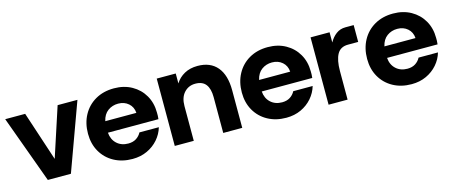

<svg xmlns="http://www.w3.org/2000/svg" viewBox="-38 -931 3222 1366"><g transform="rotate(-15 1573.0 -248.0)"><path d="M191 0 10 -496H157L277 -132L396 -496H542L361 0Z M813 12Q736 12 677 -20.5Q618 -53 585 -110.5Q552 -168 552 -243Q552 -320 584.5 -380Q617 -440 676 -474Q735 -508 813 -508Q887 -508 944 -476Q1001 -444 1033 -388.5Q1065 -333 1065 -262Q1065 -252 1065 -239.5Q1065 -227 1063 -214H691Q695 -163 728 -132.5Q761 -102 812 -102Q847 -102 871 -117.5Q895 -133 908 -158H1051Q1037 -110 1003.5 -71.5Q970 -33 921.5 -10.5Q873 12 813 12ZM814 -395Q771 -395 738 -371Q705 -347 694 -298H923Q920 -342 889.5 -368.5Q859 -395 814 -395Z M1126 0V-496H1266V-423Q1290 -462 1331.5 -485Q1373 -508 1429 -508Q1523 -508 1573 -448.5Q1623 -389 1623 -277V0H1483V-264Q1483 -325 1458.5 -357.5Q1434 -390 1381 -390Q1331 -390 1298.5 -354.5Q1266 -319 1266 -256V0Z M1946 12Q1869 12 1810 -20.5Q1751 -53 1718 -110.5Q1685 -168 1685 -243Q1685 -320 1717.5 -380Q1750 -440 1809 -474Q1868 -508 1946 -508Q2020 -508 2077 -476Q2134 -444 2166 -388.5Q2198 -333 2198 -262Q2198 -252 2198 -239.5Q2198 -227 2196 -214H1824Q1828 -163 1861 -132.5Q1894 -102 1945 -102Q1980 -102 2004 -117.5Q2028 -133 2041 -158H2184Q2170 -110 2136.5 -71.5Q2103 -33 2054.5 -10.5Q2006 12 1946 12ZM1947 -395Q1904 -395 1871 -371Q1838 -347 1827 -298H2056Q2053 -342 2022.5 -368.5Q1992 -395 1947 -395Z M2259 0V-496H2399V-421Q2419 -457 2448.5 -479Q2478 -501 2517 -501H2578V-377H2503Q2447 -377 2423 -334Q2399 -291 2399 -210V0Z M2869 12Q2792 12 2733 -20.5Q2674 -53 2641 -110.5Q2608 -168 2608 -243Q2608 -320 2640.5 -380Q2673 -440 2732 -474Q2791 -508 2869 -508Q2943 -508 3000 -476Q3057 -444 3089 -388.5Q3121 -333 3121 -262Q3121 -252 3121 -239.5Q3121 -227 3119 -214H2747Q2751 -163 2784 -132.5Q2817 -102 2868 -102Q2903 -102 2927 -117.5Q2951 -133 2964 -158H3107Q3093 -110 3059.5 -71.5Q3026 -33 2977.5 -10.5Q2929 12 2869 12ZM2870 -395Q2827 -395 2794 -371Q2761 -347 2750 -298H2979Q2976 -342 2945.5 -368.5Q2915 -395 2870 -395Z"/></g></svg>

Font: Host Grotesk Black
Style: Regular
Weight: 900
Designer: Doğukan Karapınar based on Poppins by Indian Type Foundry, Jonny Pinhorn
Foundry: Element Type
Version: Version 1.000; ttfautohint (v1.8.4.7-5d5b);gftools[0.9.33]